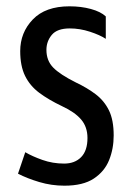

<svg xmlns="http://www.w3.org/2000/svg" viewBox="-20 -578 416 608"><path d="M184 10Q143 10 104.5 -1.5Q66 -13 37 -28L60 -96Q82 -83 114.5 -71.5Q147 -60 183 -60Q217 -60 237 -80.5Q257 -101 257 -141Q257 -176 237 -199.5Q217 -223 176 -242Q134 -262 104.5 -284Q75 -306 59.5 -337.5Q44 -369 44 -416Q44 -475 84 -516.5Q124 -558 200 -558Q237 -558 268 -549.5Q299 -541 315 -526V-455Q297 -467 265 -477.5Q233 -488 201 -488Q161 -488 144 -467.5Q127 -447 127 -420Q127 -386 148.5 -364Q170 -342 220 -317Q256 -300 283 -279.5Q310 -259 325 -228.5Q340 -198 340 -149Q340 -107 325.5 -71Q311 -35 277 -12.5Q243 10 184 10Z"/></svg>

Font: Noto Sans Thai ExtCond
Style: Regular
Weight: 400
Width: 2
Designer: Monotype Design Team
Foundry: Monotype Imaging Inc.
Version: Version 2.002; ttfautohint (v1.8.4.7-5d5b)